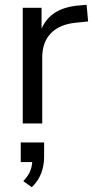

<svg xmlns="http://www.w3.org/2000/svg" viewBox="-20 -519 398 807"><path d="M75.6 0V-486.3H154.7V-371H144.7Q161.8 -430.5 203.9 -460.9Q246 -491.3 315 -496.3L344 -498.8L350.4 -428.9L298.6 -423.5Q230.7 -416.9 194.1 -379.3Q157.5 -341.7 157.5 -277.3V0ZM113.7 267.9 77.9 242.3Q100.4 218.2 108.1 196.9Q115.9 175.6 115.9 151.5L136.5 162.3H67.2V79.9H165.4V140Q165.4 177.3 153 209.7Q140.5 242 113.7 267.9Z"/></svg>

Font: Nunito Sans 12pt ExtraLight
Style: Regular
Weight: 200
Version: Version 3.101;gftools[0.9.27]